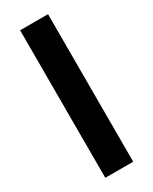

<svg xmlns="http://www.w3.org/2000/svg" viewBox="-194 -787 665 834"><g transform="rotate(-30 139.0 -370.0)"><path d="M69 -740V0H209V-740Z"/></g></svg>

Font: Poppins SemiBold
Style: Regular
Weight: 600
Designer: Ninad Kale (Devanagari), Jonny Pinhorn (Latin)
Foundry: Indian Type Foundry
Version: 4.004